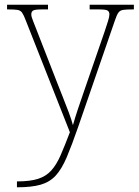

<svg xmlns="http://www.w3.org/2000/svg" viewBox="-20 -556 589 816"><path d="M52 215Q108 215 142 204Q176 193 198 168.5Q220 144 237.5 104Q255 64 277 6L90 -468Q81 -492 74 -502Q67 -512 54 -514Q41 -516 13 -516H10V-536H184V-516H159Q128 -516 120.5 -511Q113 -506 113 -495Q113 -485 120.5 -467Q128 -449 144 -407L220 -212Q232 -181 246 -146Q260 -111 272 -79Q284 -47 290 -24Q299 -56 310.5 -90.5Q322 -125 338 -171L425 -423Q433 -447 439 -466Q445 -485 445 -495Q445 -506 437.5 -511Q430 -516 399 -516H361V-536H549V-516H545Q517 -516 503.5 -514Q490 -512 483 -502Q476 -492 468 -468L312 -16Q285 62 263.5 112.5Q242 163 216.5 190.5Q191 218 152.5 229Q114 240 53 240H52Z"/></svg>

Font: Noto Serif Kannada Thin
Style: Regular
Weight: 250
Version: Version 2.003